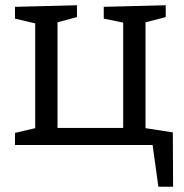

<svg xmlns="http://www.w3.org/2000/svg" viewBox="-20 -552 700 731"><path d="M638 -48 639 159H583L561 0H37V-46L114 -64V-463L37 -481V-526L273 -532V-487L199 -467V-65H449V-466L375 -481V-526L611 -532V-487L534 -467V-64Z"/></svg>

Font: Bitter Pro
Style: Regular
Weight: 400
Designer: Sol Matas, and Bitter project Authors
Foundry: Sol Matas
Version: Version 1.010